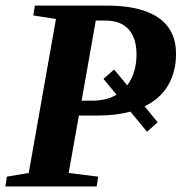

<svg xmlns="http://www.w3.org/2000/svg" viewBox="-20 -675 658 695"><path d="M265.6 -256.8 228.5 -48.8 335.4 -35.6 330.1 0H-0.5L4.9 -35.6L84 -48.8L182.6 -606.4L100.6 -619.1L106.4 -654.8H365.7Q489.7 -654.8 553.5 -610.8Q617.2 -566.9 617.2 -480Q617.2 -416 589.1 -367.2Q561 -318.4 503.4 -290L550.8 -232.4L512.2 -198.2L452.1 -271Q400.9 -256.8 335.4 -256.8ZM393.1 -423.3 440.4 -366.2Q474.1 -410.2 474.1 -478.5Q474.1 -537.1 445.6 -568.8Q417 -600.6 360.4 -600.6H326.7L275.4 -310.5H314Q364.7 -310.5 401.9 -332L354.5 -389.6Z"/></svg>

Font: Tinos
Style: Bold Italic
Weight: 700
Italic angle: -16.333°
Designer: Steve Matteson
Foundry: Monotype Imaging Inc.
Version: Version 1.23